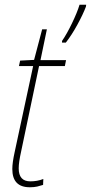

<svg xmlns="http://www.w3.org/2000/svg" viewBox="-20 -781 384 811"><path d="M258 -601Q283 -633 307 -677Q331 -721 343 -753L344 -761H316Q306 -728 284 -682.5Q262 -637 242 -608V-601ZM162 0 163 -25Q138 -15 108 -15Q59 -15 59 -70Q59 -95 69 -140L145 -502H254L259 -527H151L178 -657H158L124 -528L65 -525L60 -502H120L42 -139Q32 -94 32 -67Q32 10 106 10Q124 10 137 7Q150 4 162 0Z"/></svg>

Font: Noto Sans Display SemiCondensed Thin
Style: Italic
Weight: 250
Width: 4
Designer: Monotype Design team
Foundry: Monotype Imaging Inc.
Version: 1.000